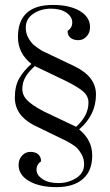

<svg xmlns="http://www.w3.org/2000/svg" viewBox="-20 -660 452 789"><path d="M53.8 -507.7Q53.8 -639.7 197.4 -639.7Q266.7 -639.7 308.3 -614.7Q350 -589.7 350 -548.7Q350 -525.6 335.9 -510.3Q321.8 -494.9 301.9 -494.9Q282.1 -494.9 269.9 -504.5Q257.7 -514.1 257.7 -533.3Q276.9 -544.9 276.9 -567.9Q276.9 -591 253.2 -607.7Q229.5 -624.4 189.1 -624.4Q148.7 -624.4 117.3 -603.8Q85.9 -583.3 85.9 -546.2Q85.9 -521.8 97.4 -502.6Q109 -483.3 119.9 -474.4Q130.8 -465.4 152.6 -451.3L287.2 -387.2Q374.4 -344.9 374.4 -271.8Q374.4 -187.2 305.1 -128.2Q359 -84.6 359 -21.2Q359 42.3 320.5 75.6Q282.1 109 212.2 109Q142.3 109 99.4 84Q56.4 59 56.4 17.9Q56.4 -5.1 70.5 -20.5Q84.6 -35.9 105.1 -35.9Q125.6 -35.9 137.2 -25.6Q148.7 -15.4 148.7 2.6Q129.5 16.7 130.1 38.5Q130.8 60.3 155.1 76.3Q179.5 92.3 219.9 92.3Q260.3 92.3 292.9 71.8Q325.6 51.3 325.6 15.4Q325.6 -9 313.5 -28.8Q301.3 -48.7 289.7 -57.7Q278.2 -66.7 255.1 -79.5L120.5 -144.9Q41 -185.9 41 -259Q41 -306.4 59 -337.8Q76.9 -369.2 109 -397.4Q53.8 -441 53.8 -507.7ZM285.9 -142.3Q287.2 -142.3 289.1 -141Q291 -139.7 292.3 -138.5Q343.6 -184.6 343.6 -238.5Q343.6 -265.4 321.2 -284.6Q298.7 -303.8 248.7 -328.2L123.1 -388.5Q96.2 -364.1 84 -342.3Q71.8 -320.5 71.8 -294.2Q71.8 -267.9 92.3 -247.4Q112.8 -226.9 159 -202.6Z"/></svg>

Font: Suranna
Style: Regular
Weight: 400
Version: Version 1.0.5; ttfautohint (v1.2.42-39fb)